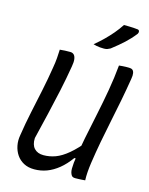

<svg xmlns="http://www.w3.org/2000/svg" viewBox="-138 -1023 875 1125"><g transform="rotate(15 300.0 -460.5)"><path d="M487 1Q477 2 467.5 2.5Q458 3 448 3.5Q438 4 428 4Q420 4 414 2Q408 0 404 -6Q400 -12 397 -21.5Q394 -31 394 -46Q394 -61 396 -82Q406 -159 421.5 -236Q437 -313 453.5 -391Q470 -469 483.5 -546.5Q497 -624 504 -700Q515 -701 525 -702Q535 -703 545 -703Q555 -703 565 -703Q578 -703 585.5 -697.5Q593 -692 595.5 -678.5Q598 -665 594 -643Q583 -575 570 -507.5Q557 -440 543 -373.5Q529 -307 516.5 -240Q504 -173 494 -105Q490 -77 488 -50.5Q486 -24 487 1ZM181 16Q144 16 117 1.5Q90 -13 73.5 -37.5Q57 -62 51 -92.5Q45 -123 51 -156Q62 -229 77.5 -301.5Q93 -374 108 -445.5Q123 -517 134 -587Q140 -621 142 -648Q144 -675 145 -700Q161 -702 176.5 -702.5Q192 -703 208 -703Q222 -703 230.5 -694.5Q239 -686 241.5 -668.5Q244 -651 239 -624Q226 -546 210 -471.5Q194 -397 176 -321Q158 -245 138 -162Q136 -121 156 -99.5Q176 -78 212 -78Q249 -78 284.5 -91Q320 -104 360 -137.5Q400 -171 450 -232L426 -107L392 -109Q361 -66 327 -38.5Q293 -11 257 2.5Q221 16 181 16ZM471 -937Q490 -937 503.5 -936.5Q517 -936 529 -935.5Q541 -935 556 -933Q564 -931 565.5 -923.5Q567 -916 562 -908Q547 -889 533 -874Q519 -859 504 -845Q489 -831 471.5 -816.5Q454 -802 431 -784Q422 -779 413.5 -776Q405 -773 393 -773Q380 -773 369 -774Q358 -775 348 -777Q338 -779 328 -782Q358 -807 383 -831.5Q408 -856 430 -882Q452 -908 471 -937Z"/></g></svg>

Font: Rec Mono Semicasual
Style: Italic
Weight: 400
Italic angle: -10°
Version: Version 1.085; ttfautohint (v1.8.4.7-5d5b)